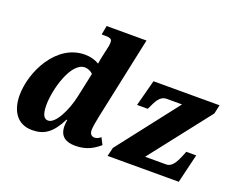

<svg xmlns="http://www.w3.org/2000/svg" viewBox="-120 -974 1479 1199"><g transform="rotate(20 619.5 -375.0)"><path d="M184 10C263 10 314 -22 366 -125H371C369 -117 367 -102 367 -84C367 -14 410 10 471 10C549 10 594 -21 631 -52L608 -97C601 -90 584 -79 568 -79C549 -79 535 -91 535 -118C535 -140 543 -179 550 -215L666 -760H401L390 -700H413C455 -700 459 -689 459 -672C459 -656 456 -639 451 -620L443 -584C440 -572 433 -538 431 -521C407 -536 373 -546 336 -546C147 -546 38 -325 38 -168C38 -75 79 10 184 10ZM684 0H1157L1203 -192H1137L1128 -169C1110 -126 1089 -75 1046 -75H906L1220 -477L1233 -536H794L748 -362H819L821 -366C846 -418 862 -461 911 -461H1011L698 -58ZM259 -80C234 -80 216 -100 216 -168C216 -272 271 -471 363 -471C381 -471 404 -462 417 -447L383 -288C361 -184 307 -80 259 -80Z"/></g></svg>

Font: Noto Serif SemiCondensed Black
Style: Italic
Weight: 900
Width: 4
Italic angle: -12°
Designer: Monotype Design Team
Foundry: Monotype Imaging Inc.
Version: Version 2.014